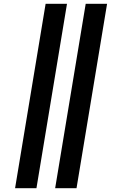

<svg xmlns="http://www.w3.org/2000/svg" viewBox="-20 -843 640 1006"><path d="M269 143 429 -823H541L381 143ZM59 143 219 -823H331L171 143Z"/></svg>

Font: Iosevka Heavy Extended
Style: Italic
Weight: 900
Width: 7
Italic angle: -9°
Monospace: yes
Designer: Belleve Invis
Foundry: Belleve Invis
Version: Version 32.5.0; ttfautohint (v1.8.4)